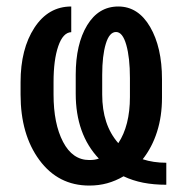

<svg xmlns="http://www.w3.org/2000/svg" viewBox="-20 -558 557 588"><path d="M489.3 7.8Q450.7 7.8 418.5 1.5Q386.2 -4.9 358.4 -18.1Q334 -3.9 308.3 3.2Q282.7 10.3 253.4 10.3Q158.2 10.3 100.6 -67.9Q43 -146 43 -268.6V-306.2Q43 -408.2 85.4 -473.1Q127.9 -538.1 198.2 -538.1V-459.5Q172.9 -458.5 158.4 -416.5Q144 -374.5 144 -307.1V-268.6Q144 -179.2 173.1 -123.5Q202.1 -67.9 253.4 -67.9Q261.2 -67.9 268.3 -68.8Q275.4 -69.8 282.7 -72.3Q247.1 -109.9 229.5 -159.7Q211.9 -209.5 211.9 -271V-329.1Q211.9 -422.9 246.8 -480.5Q281.7 -538.1 342.3 -538.1Q403.3 -538.1 439.7 -475.6Q476.1 -413.1 476.1 -315.4V-258.8Q476.1 -201.7 460.9 -154.3Q445.8 -106.9 417 -70.3Q433.6 -64.9 451.2 -62.3Q468.8 -59.6 489.3 -59.6ZM377.9 -260.7V-319.3Q377.9 -381.3 366.7 -420.7Q355.5 -460 335.4 -460Q314.9 -460 304 -423.8Q293 -387.7 293 -328.6V-268.6Q293 -222.2 305.2 -185.1Q317.4 -147.9 342.3 -119.6Q359.9 -146 368.9 -181.6Q377.9 -217.3 377.9 -260.7Z"/></svg>

Font: Franco
Style: Regular
Weight: 400
Designer: Google
Version: Version 1.200311; 2013